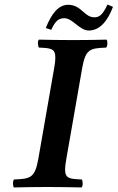

<svg xmlns="http://www.w3.org/2000/svg" viewBox="-20 -821 516 843"><path d="M394 -745C375 -745 360 -756 346 -769C329 -784 310 -800 280 -800C237 -800 207 -763 181 -698L205 -690C222 -727 236 -741 262 -741C280 -741 296 -729 312 -716C330 -702 348 -687 370 -687C416 -687 452 -726 476 -791L452 -801C430 -754 415 -745 394 -745ZM271 -122 341 -523C356 -606 375 -609 446 -612C453 -618 453 -641 448 -647C399 -646 358 -645 301 -645C242 -645 201 -646 151 -647C144 -641 146 -618 151 -612C204.9 -609.7 223 -608 223 -567C223 -555.5 221.2 -541.1 218 -523L148 -122C133 -39 113 -36 42 -33C35 -27 36 -4 41 2C90 1 131 0 188 0C247 0 288 1 338 2C345 -4 344 -27 339 -33C285.5 -35.3 265.8 -37 265.8 -77C265.8 -88.6 267.7 -103.3 271 -122Z"/></svg>

Font: Linux Libertine O
Style: Bold Italic
Weight: 700
Italic angle: -11.5°
Designer: Philipp H. Poll
Foundry: Philipp H. Poll
Version: Version 4.1.0